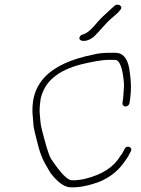

<svg xmlns="http://www.w3.org/2000/svg" viewBox="-20 -817 598 815"><path d="M346.9 -644.6C357 -647 367.9 -652.8 379.5 -662C399 -680.4 430.9 -720.9 453.1 -739.1C466.8 -750.4 476.5 -759 482.2 -765L489.7 -774C506.8 -790.2 478.8 -807.2 463.4 -790C439.2 -767.1 415 -747.7 395.5 -725C378.5 -705.2 356.8 -678.1 333 -671C328 -670.3 324.1 -668.2 321.1 -664.5C308.7 -649.2 325.4 -639.5 346.9 -644.6ZM513 -365C521.4 -365 528.6 -371.8 529.9 -380L530.8 -386C539.9 -443.7 534.9 -485.1 528.3 -528C519.9 -571.3 501 -593 469.4 -593H449C420.2 -593 397 -590.7 379.5 -586C183 -547.7 102.4 -456.8 119.9 -313.5C120.9 -305.2 121.6 -296.8 121.9 -288.5C122.6 -271.3 134.7 -228.4 138.4 -213C154.7 -145.8 167.1 -129.7 194.2 -83C224.5 -43.5 252.4 -23.1 278.2 -22C313.3 -20 356 -28.2 404.5 -46.5C446.9 -64.8 480.2 -91 504.5 -125L517.3 -143C521.6 -149 525.7 -156 529.6 -164L535.2 -174C544.9 -193.7 517.6 -202.5 509 -185L503.2 -174C500.3 -168 496.7 -162.3 492.5 -157C463.6 -109 415.9 -75.9 339.7 -57.7C318.6 -52.9 300.1 -51 284.1 -52C266.7 -52 237.1 -82.3 196.4 -143C182.9 -167.6 169.7 -221.3 158.8 -262.5C150.3 -294.7 152.7 -296.9 148.9 -332.5C147.1 -348.8 148.5 -371 152.9 -399C169.1 -469.6 223.3 -517.9 325.4 -544C353.6 -550.7 404.9 -563 444.3 -563H464.7C468.7 -563 472.5 -562.3 476.3 -561C487.3 -553.9 495.1 -536.6 500.1 -509.1C505 -481.6 507 -461.6 506.1 -448.9C504.5 -425.5 504 -406.3 500.8 -386L499.9 -380C498.6 -371.8 504.6 -365 513 -365Z"/></svg>

Font: MewTooHand
Style: WideIta
Weight: 400
Designer: Mew Too, Robert Jablonski
Version: Version 0.77